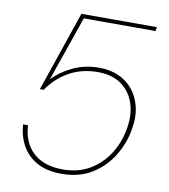

<svg xmlns="http://www.w3.org/2000/svg" viewBox="-81 -769 746 849"><g transform="rotate(10 292.5 -344.0)"><path d="M251 12Q186 12 141.5 -12.5Q97 -37 73.5 -79.5Q50 -122 47 -174H69Q73 -97 120.5 -52.5Q168 -8 255 -8Q322 -8 373.5 -38Q425 -68 458 -119Q491 -170 502 -233Q514 -298 497 -349Q480 -400 438.5 -429.5Q397 -459 333 -459Q260 -459 203 -426.5Q146 -394 110 -340H93L216 -700H555L552 -682H230L129 -391Q162 -426 215.5 -452.5Q269 -479 336 -479Q383 -479 421.5 -462.5Q460 -446 486.5 -414Q513 -382 524 -336.5Q535 -291 524 -233Q514 -173 480 -116.5Q446 -60 389 -24Q332 12 251 12Z"/></g></svg>

Font: DM Sans 17pt Thin
Style: Italic
Weight: 250
Italic angle: -10°
Version: Version 4.004;gftools[0.9.30]